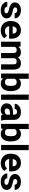

<svg xmlns="http://www.w3.org/2000/svg" viewBox="2184 -2974 800 5207"><g transform="rotate(90 2583.5 -370.0)"><path d="M340.3 -146Q340.3 -171.9 314.7 -186.8Q289.1 -201.7 232.4 -213.4Q43.9 -252.9 43.9 -373.5Q43.9 -443.8 102.3 -491Q160.6 -538.1 254.9 -538.1Q355.5 -538.1 415.8 -490.7Q476.1 -443.4 476.1 -367.7H335Q335 -397.9 315.4 -417.7Q295.9 -437.5 254.4 -437.5Q218.8 -437.5 199.2 -421.4Q179.7 -405.3 179.7 -380.4Q179.7 -356.9 201.9 -342.5Q224.1 -328.1 276.9 -317.6Q329.6 -307.1 365.7 -293.9Q477.5 -252.9 477.5 -151.9Q477.5 -79.6 415.5 -34.9Q353.5 9.8 255.4 9.8Q189 9.8 137.5 -13.9Q85.9 -37.6 56.6 -78.9Q27.3 -120.1 27.3 -168H161.1Q163.1 -130.4 189 -110.4Q214.8 -90.3 258.3 -90.3Q298.8 -90.3 319.6 -105.7Q340.3 -121.1 340.3 -146Z M811.5 9.8Q695.3 9.8 622.3 -61.5Q549.3 -132.8 549.3 -251.5V-265.1Q549.3 -344.7 580.1 -407.5Q610.8 -470.2 667.2 -504.2Q723.6 -538.1 795.9 -538.1Q904.3 -538.1 966.6 -469.7Q1028.8 -401.4 1028.8 -275.9V-218.3H692.4Q699.2 -166.5 733.6 -135.3Q768.1 -104 820.8 -104Q902.3 -104 948.2 -163.1L1017.6 -85.4Q985.8 -40.5 931.6 -15.4Q877.4 9.8 811.5 9.8ZM795.4 -423.8Q753.4 -423.8 727.3 -395.5Q701.2 -367.2 693.8 -314.5H890.1V-325.7Q889.2 -372.6 864.7 -398.2Q840.3 -423.8 795.4 -423.8Z M1241.2 -528.3 1245.6 -469.2Q1301.8 -538.1 1397.5 -538.1Q1499.5 -538.1 1537.6 -457.5Q1593.3 -538.1 1696.3 -538.1Q1782.2 -538.1 1824.2 -488Q1866.2 -438 1866.2 -337.4V0H1724.6V-336.9Q1724.6 -381.8 1707 -402.6Q1689.5 -423.3 1645 -423.3Q1581.5 -423.3 1557.1 -362.8L1557.6 0H1416.5V-336.4Q1416.5 -382.3 1398.4 -402.8Q1380.4 -423.3 1336.9 -423.3Q1276.9 -423.3 1250 -373.5V0H1108.9V-528.3Z M2450.7 -259.3Q2450.7 -132.3 2396.5 -61.3Q2342.3 9.8 2245.1 9.8Q2159.2 9.8 2107.9 -56.2L2101.6 0H1974.6V-750H2115.7V-481Q2164.6 -538.1 2244.1 -538.1Q2340.8 -538.1 2395.8 -467Q2450.7 -396 2450.7 -267.1ZM2309.6 -269.5Q2309.6 -349.6 2284.2 -386.5Q2258.8 -423.3 2208.5 -423.3Q2141.1 -423.3 2115.7 -368.2V-159.7Q2141.6 -104 2209.5 -104Q2277.8 -104 2299.3 -171.4Q2309.6 -203.6 2309.6 -269.5Z M2686.5 0H2544.9V-750H2686.5Z M3108.9 0Q3099.1 -19 3094.7 -47.4Q3043.5 9.8 2961.4 9.8Q2883.8 9.8 2832.8 -35.2Q2781.7 -80.1 2781.7 -148.4Q2781.7 -232.4 2844 -277.3Q2906.2 -322.3 3023.9 -322.8H3088.9V-353Q3088.9 -389.6 3070.1 -411.6Q3051.3 -433.6 3010.7 -433.6Q2975.1 -433.6 2954.8 -416.5Q2934.6 -399.4 2934.6 -369.6H2793.5Q2793.5 -415.5 2821.8 -454.6Q2850.1 -493.7 2901.9 -515.9Q2953.6 -538.1 3018.1 -538.1Q3115.7 -538.1 3173.1 -489Q3230.5 -439.9 3230.5 -351.1V-122.1Q3231 -46.9 3251.5 -8.3V0ZM2992.2 -98.1Q3023.4 -98.1 3049.8 -112.1Q3076.2 -126 3088.9 -149.4V-240.2H3036.1Q2930.2 -240.2 2923.3 -167L2922.9 -158.7Q2922.9 -132.3 2941.4 -115.2Q2960 -98.1 2992.2 -98.1Z M3814.9 -259.3Q3814.9 -132.3 3760.7 -61.3Q3706.5 9.8 3609.4 9.8Q3523.4 9.8 3472.2 -56.2L3465.8 0H3338.9V-750H3480V-481Q3528.8 -538.1 3608.4 -538.1Q3705.1 -538.1 3760 -467Q3814.9 -396 3814.9 -267.1ZM3673.8 -269.5Q3673.8 -349.6 3648.4 -386.5Q3623 -423.3 3572.8 -423.3Q3505.4 -423.3 3480 -368.2V-159.7Q3505.9 -104 3573.7 -104Q3642.1 -104 3663.6 -171.4Q3673.8 -203.6 3673.8 -269.5Z M4050.8 0H3909.2V-750H4050.8Z M4410.2 9.8Q4293.9 9.8 4220.9 -61.5Q4147.9 -132.8 4147.9 -251.5V-265.1Q4147.9 -344.7 4178.7 -407.5Q4209.5 -470.2 4265.9 -504.2Q4322.3 -538.1 4394.5 -538.1Q4502.9 -538.1 4565.2 -469.7Q4627.4 -401.4 4627.4 -275.9V-218.3H4291Q4297.9 -166.5 4332.3 -135.3Q4366.7 -104 4419.4 -104Q4501 -104 4546.9 -163.1L4616.2 -85.4Q4584.5 -40.5 4530.3 -15.4Q4476.1 9.8 4410.2 9.8ZM4394 -423.8Q4352.1 -423.8 4325.9 -395.5Q4299.8 -367.2 4292.5 -314.5H4488.8V-325.7Q4487.8 -372.6 4463.4 -398.2Q4439 -423.8 4394 -423.8Z M4993.7 -146Q4993.7 -171.9 4968 -186.8Q4942.4 -201.7 4885.7 -213.4Q4697.3 -252.9 4697.3 -373.5Q4697.3 -443.8 4755.6 -491Q4814 -538.1 4908.2 -538.1Q5008.8 -538.1 5069.1 -490.7Q5129.4 -443.4 5129.4 -367.7H4988.3Q4988.3 -397.9 4968.8 -417.7Q4949.2 -437.5 4907.7 -437.5Q4872.1 -437.5 4852.5 -421.4Q4833 -405.3 4833 -380.4Q4833 -356.9 4855.2 -342.5Q4877.4 -328.1 4930.2 -317.6Q4982.9 -307.1 5019 -293.9Q5130.9 -252.9 5130.9 -151.9Q5130.9 -79.6 5068.8 -34.9Q5006.8 9.8 4908.7 9.8Q4842.3 9.8 4790.8 -13.9Q4739.3 -37.6 4710 -78.9Q4680.7 -120.1 4680.7 -168H4814.5Q4816.4 -130.4 4842.3 -110.4Q4868.2 -90.3 4911.6 -90.3Q4952.1 -90.3 4972.9 -105.7Q4993.7 -121.1 4993.7 -146Z"/></g></svg>

Font: Robotiche
Style: Bold
Weight: 700
Designer: Google
Version: Version 2.001150; 2014